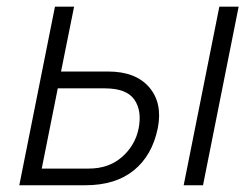

<svg xmlns="http://www.w3.org/2000/svg" viewBox="-20 -548 745 568"><path d="M160.6 -336.4H300.3Q381.3 -336.4 421.4 -289.8Q461.4 -243.2 446.8 -168.9Q430.2 -87.9 375.7 -43.9Q321.3 0 232.9 0H37.1L142.6 -528.3H199.2ZM150.9 -286.6 103.5 -49.3H242.7Q301.8 -49.3 340.8 -83.5Q379.9 -117.7 390.1 -168Q400.4 -220.7 377.2 -253.7Q354 -286.6 290 -286.6ZM580.6 0H523.4L628.9 -528.3H686Z"/></svg>

Font: Franko
Style: Light Italic
Weight: 300
Designer: Google
Version: Version 1.200310; 2013